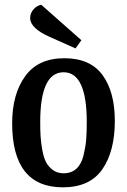

<svg xmlns="http://www.w3.org/2000/svg" viewBox="-20 -779 543 821"><path d="M193 -621Q109 -658 109 -702Q109 -722 122.5 -738Q136 -754 156 -759L328 -607L303 -572ZM255 -530Q366 -530 418.5 -458Q471 -386 471 -262Q471 -132 417.5 -55Q364 22 249 22Q32 22 32 -252Q32 -376 87.5 -453Q143 -530 255 -530ZM252 -38Q285 -38 306.5 -57.5Q328 -77 337 -114Q346 -151 348.5 -182Q351 -213 351 -257Q351 -470 252 -470Q152 -470 152 -257Q152 -222 153.5 -197Q155 -172 160.5 -140Q166 -108 176 -87.5Q186 -67 205.5 -52.5Q225 -38 252 -38Z"/></svg>

Font: Sansita
Style: Regular
Weight: 400
Designer: Pablo Cosgaya
Foundry: Omnibus-Type
Version: Version 1.006;hotconv 1.0.109;makeotfexe 2.5.65596